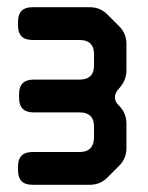

<svg xmlns="http://www.w3.org/2000/svg" viewBox="-20 -505 411 533"><path d="M30 -32Q30 8 70 8H229Q258 8 278 -12L311 -45Q331 -65 331 -94V-161Q331 -191 311 -211L309 -213Q299 -223 299 -235Q299 -248 311 -260Q331 -282 331 -310V-383Q331 -412 311 -432L278 -465Q258 -485 229 -485H70Q30 -485 30 -445V-434Q30 -394 70 -394H201Q241 -394 241 -354V-324Q241 -284 201 -284H73Q33 -284 33 -244V-233Q33 -193 73 -193H201Q241 -193 241 -153V-123Q240 -83 201 -83H70Q30 -83 30 -43Z"/></svg>

Font: WD-XL Lubrifont TC
Style: Regular
Weight: 400
Designer: [WD-XL Lubrifont] Copyright 2020-2022 (c) NightFurySL2001, Skr-ZERO; [ZCOOL QingKe HuangYou] Copyright 2018-2022 (c) The
Version: Version 2.001;hotconv 1.1.1;makeotfexe 2.6.0